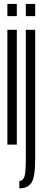

<svg xmlns="http://www.w3.org/2000/svg" viewBox="-20 -756 226 1004"><path d="M18.5 0H68V-600H18.5ZM18.5 -735.5V-671.5H68V-735.5ZM81 229Q124 229 144 200.5Q164 172 164 76.5V-600H115V79Q115 149 107 169.5Q99 190 81 190ZM115 -735.5V-671.5H164V-735.5Z"/></svg>

Font: Anybody UltraCondensed Light
Style: Regular
Weight: 300
Width: 1
Version: Version 1.113;gftools[0.9.25]